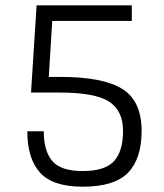

<svg xmlns="http://www.w3.org/2000/svg" viewBox="-20 -690 620 724"><path d="M97 -341H206Q338 -341 391 -307Q444 -273 444 -196Q444 -120 410 -82.5Q376 -45 292 -45Q209 -45 177 -83Q145 -121 145 -195H83Q83 -92 131 -39Q179 14 292 14Q412 14 463 -39Q514 -92 514 -196Q514 -309 441.5 -354.5Q369 -400 207 -400H164L177 -611H477V-670H118Z"/></svg>

Font: Glegoo
Style: Regular
Weight: 400
Version: Version 2.0.1; ttfautohint (v0.9) -r 48 -G 60